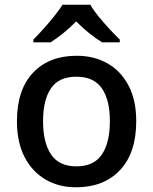

<svg xmlns="http://www.w3.org/2000/svg" viewBox="-20 -786 650 816"><path d="M559 -271Q559 -136 490 -63Q421 10 303 10Q230 10 173.5 -23Q117 -56 84.5 -118.5Q52 -181 52 -271Q52 -404 120 -476.5Q188 -549 306 -549Q380 -549 437 -516.5Q494 -484 526.5 -422Q559 -360 559 -271ZM163 -271Q163 -180 197 -129.5Q231 -79 305 -79Q379 -79 413 -129.5Q447 -180 447 -271Q447 -361 413 -410.5Q379 -460 304 -460Q230 -460 196.5 -410.5Q163 -361 163 -271ZM364 -766Q376 -744 398.5 -716.5Q421 -689 445.5 -662.5Q470 -636 489 -618V-606H414Q388 -622 359 -645Q330 -668 304 -695Q250 -641 195 -606H122V-618Q141 -637 164.5 -663Q188 -689 210 -716.5Q232 -744 246 -766Z"/></svg>

Font: Noto Sans Thaana Medium
Style: Regular
Weight: 500
Designer: David Williams
Foundry: Google Inc.
Version: Version 3.001; ttfautohint (v1.8.4.7-5d5b)